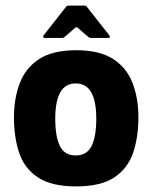

<svg xmlns="http://www.w3.org/2000/svg" viewBox="-20 -660 546 688"><path d="M253 8Q164 8 115.5 -24.5Q67 -57 48.5 -113Q30 -169 30 -239Q30 -308 51 -362.5Q72 -417 120.5 -448.5Q169 -480 253 -480Q337 -480 385.5 -448.5Q434 -417 455 -362.5Q476 -308 476 -239Q476 -170 457.5 -114Q439 -58 390.5 -25Q342 8 253 8ZM251 -103Q292 -103 308.5 -137.5Q325 -172 325 -235Q325 -297 307 -329Q289 -361 251 -361Q214 -361 196 -329Q178 -297 178 -235Q178 -171 194.5 -137Q211 -103 251 -103ZM140 -524Q136 -524 135 -527Q134 -530 136 -533L217 -636Q220 -640 225 -640H283Q288 -640 291 -636L372 -533Q374 -530 373.5 -527Q373 -524 368 -524H305Q300 -524 296 -528L259 -560Q254 -565 249 -560L212 -528Q208 -524 203 -524Z"/></svg>

Font: Glory ExtraBold
Style: Regular
Weight: 800
Designer: Robert Leuschke
Foundry: Robert Leuschke
Version: Version 1.011